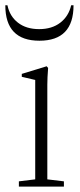

<svg xmlns="http://www.w3.org/2000/svg" viewBox="-30 -692 297 712"><path d="M-10.3 -672.4H-2.4Q5.9 -631.8 36.6 -607.9Q67.4 -584 115.2 -584Q162.6 -584 193.6 -607.9Q224.6 -631.8 233.9 -672.4H242.7Q242.7 -541 116.2 -541Q-10.3 -541 -10.3 -672.4ZM40 0V-19.5L100.6 -26.9V-395.5L50.8 -407.2V-418L143.1 -446.3L148.4 -439.9Q145.5 -402.8 145.5 -377.9V-26.9L207 -19.5V0Z"/></svg>

Font: Elstob ExtraLight
Style: Regular
Weight: 200
Designer: Peter S. Baker
Version: Version 1.015